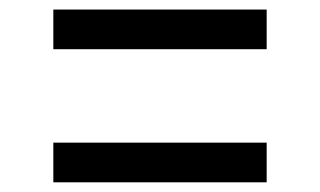

<svg xmlns="http://www.w3.org/2000/svg" viewBox="-20 -525 660 396"><path d="M90 -505.3H530V-423.5H90ZM90 -230.8H530V-149H90Z"/></svg>

Font: Monaspace Neon Var ExtraLight
Style: Regular
Weight: 200
Designer: Riley Cran and the Lettermatic Team
Version: Version 1.200 (Monaspace Neon Var)